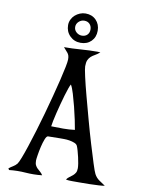

<svg xmlns="http://www.w3.org/2000/svg" viewBox="-97 -959 756 1025"><g transform="rotate(10 281.5 -447.0)"><path d="M381 -704 396 -703Q382 -691 370 -684.5Q358 -678 349 -670Q340 -662 334.5 -650Q329 -638 329 -616Q329 -604 338.5 -561.5Q348 -519 363.5 -461Q379 -403 397 -337Q415 -271 432.5 -213Q450 -155 463.5 -112.5Q477 -70 483 -59Q493 -40 509.5 -28.5Q526 -17 543 -6Q535 -4 511 -2.5Q487 -1 459 -0.5Q431 0 405 0Q379 0 367 0Q359 0 350 -0.5Q341 -1 333 -3Q340 -13 349.5 -19.5Q359 -26 366.5 -32.5Q374 -39 379.5 -48Q385 -57 385 -73Q385 -83 382.5 -99Q380 -115 376 -132Q372 -149 367.5 -165Q363 -181 359 -190Q355 -199 342.5 -204Q330 -209 315 -211.5Q300 -214 285 -214Q270 -214 262 -214L199 -213Q191 -213 183.5 -194Q176 -175 170.5 -151Q165 -127 161.5 -104.5Q158 -82 158 -75Q158 -59 162.5 -50Q167 -41 174 -34Q181 -27 189 -20.5Q197 -14 204 -3Q159 2 114.5 -1.5Q70 -5 25 0L20 -8Q31 -17 43 -24Q55 -31 64 -42Q70 -50 80.5 -77Q91 -104 104 -143.5Q117 -183 132 -232Q147 -281 161 -331.5Q175 -382 188 -431.5Q201 -481 211 -522.5Q221 -564 227 -594Q233 -624 233 -636Q233 -649 230.5 -656.5Q228 -664 223.5 -670Q219 -676 213 -682Q207 -688 200 -697Q245 -697 290.5 -700.5Q336 -704 381 -704ZM206 -269 271 -268Q287 -268 302.5 -269Q318 -270 334 -272Q331 -291 324 -324.5Q317 -358 308 -393.5Q299 -429 289.5 -460.5Q280 -492 271 -507Q267 -501 261 -484Q255 -467 248 -443.5Q241 -420 234 -393.5Q227 -367 221 -342.5Q215 -318 211 -298Q207 -278 206 -269ZM201 -817Q201 -833 208 -847.5Q215 -862 226.5 -872Q238 -882 252.5 -888Q267 -894 283 -894Q318 -894 340 -871.5Q362 -849 362 -814Q362 -779 340 -757Q318 -735 283 -735Q248 -735 224.5 -758.5Q201 -782 201 -817ZM283 -855Q266 -855 253 -843Q240 -831 240 -814Q240 -797 253 -785.5Q266 -774 283 -774Q301 -774 312 -785Q323 -796 323 -814Q323 -832 312 -843.5Q301 -855 283 -855Z"/></g></svg>

Font: Germanica
Style: Regular
Weight: 400
Designer: Peter Wiegel
Foundry: Peter Wiegel